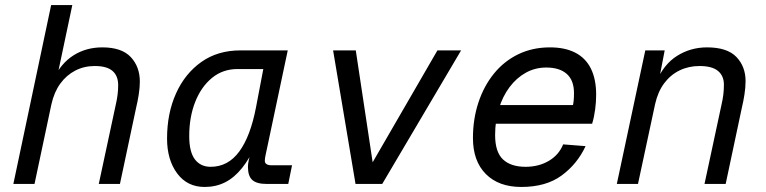

<svg xmlns="http://www.w3.org/2000/svg" viewBox="-20 -730 3040 762"><path d="M33 0 183 -710H267L204 -412L192 -416Q222 -479 272 -510.5Q322 -542 386 -542Q463 -542 499 -503.5Q535 -465 535 -406Q535 -382 530.5 -354Q526 -326 521 -306L456 0H372L440 -317Q444 -334 446.5 -353Q449 -372 449 -392Q449 -429 426.5 -448.5Q404 -468 356 -468Q314 -468 279 -450Q244 -432 219.5 -398.5Q195 -365 184 -316L117 0Z M792 12Q723 12 683 -42Q643 -96 643 -180Q643 -280 678.5 -359Q714 -438 779 -484Q844 -530 934 -530H1122L1042 -152Q1038 -133 1034.5 -117Q1031 -101 1031 -92Q1031 -83 1038 -78.5Q1045 -74 1058 -74H1139L1124 0H1038Q999 0 981.5 -15.5Q964 -31 964 -68Q964 -79 967 -93Q970 -107 975 -123Q980 -139 986 -157H996Q971 -101 940.5 -63Q910 -25 873.5 -6.5Q837 12 792 12ZM816 -68Q885 -68 929.5 -128.5Q974 -189 996 -304L1025 -456H923Q864 -456 821 -420.5Q778 -385 754.5 -325Q731 -265 731 -190Q731 -127 753.5 -97.5Q776 -68 816 -68Z M1391 0 1302 -530H1392L1459 -86L1716 -530H1810L1497 0Z M2049 12Q1959 12 1908 -39.5Q1857 -91 1857 -182Q1857 -257 1878.5 -322.5Q1900 -388 1940 -437.5Q1980 -487 2036.5 -514.5Q2093 -542 2163 -542Q2222 -542 2263 -521Q2304 -500 2325 -458Q2346 -416 2346 -354Q2346 -326 2342 -295.5Q2338 -265 2330 -239H1935L1951 -313H2254Q2256 -322 2257 -333Q2258 -344 2258 -361Q2258 -411 2229.5 -436.5Q2201 -462 2148 -462Q2104 -462 2067 -441.5Q2030 -421 2002.5 -384.5Q1975 -348 1960 -299Q1945 -250 1945 -194Q1945 -127 1976 -97.5Q2007 -68 2066 -68Q2118 -68 2158 -91.5Q2198 -115 2215 -157L2304 -150Q2271 -79 2209 -33.5Q2147 12 2049 12Z M2428 0 2541 -530H2618L2592 -395L2584 -404Q2614 -475 2667.5 -508.5Q2721 -542 2786 -542Q2866 -542 2902.5 -504Q2939 -466 2939 -408Q2939 -383 2934.5 -354.5Q2930 -326 2925 -306L2860 0H2776L2844 -317Q2848 -334 2850.5 -353Q2853 -372 2853 -394Q2853 -429 2829.5 -448.5Q2806 -468 2756 -468Q2713 -468 2677 -450.5Q2641 -433 2616 -399.5Q2591 -366 2580 -317L2512 0Z"/></svg>

Font: Geist Mono
Style: Italic
Weight: 400
Italic angle: -12°
Monospace: yes
Designer: Basement.studio, Andrés Briganti, Mateo Zaragoza
Foundry: Basement.studio, Vercel, Andrés Briganti, Guido Ferreyra, Mateo Zaragoza
Version: Version 1.500